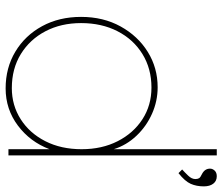

<svg xmlns="http://www.w3.org/2000/svg" viewBox="-74 -706 790 682"><g transform="rotate(90 321.0 -365.0)"><path d="M294 10Q221 10 163.5 -24.5Q106 -59 73 -119.5Q40 -180 40 -258Q40 -337 74 -398.5Q108 -460 164.5 -495Q221 -530 290 -530Q339 -530 384 -510Q429 -490 462.5 -454.5Q496 -419 510 -374V-740H532V0H510V-146Q484 -77 426 -33.5Q368 10 294 10ZM293 -12Q354 -12 403.5 -43.5Q453 -75 481.5 -131Q510 -187 510 -260Q510 -332 481.5 -388Q453 -444 403.5 -476Q354 -508 291 -508Q224 -508 172 -476Q120 -444 91 -387.5Q62 -331 62 -258Q62 -187 91 -131.5Q120 -76 172 -44Q224 -12 293 -12ZM595 -604 582 -617Q592 -626 604 -638.5Q616 -651 616 -664Q616 -672 613 -677Q610 -682 599 -687Q579 -697 579 -716Q579 -725 586 -732.5Q593 -740 606 -740Q623 -740 632.5 -727.5Q642 -715 642 -694Q642 -668 633 -647.5Q624 -627 595 -604Z"/></g></svg>

Font: Lexend Thin
Style: Regular
Weight: 100
Designer: Bonnie Shaver-Troup, Thomas Jockin
Foundry: Lexend
Version: Version 1.007; ttfautohint (v1.8.3)